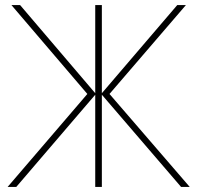

<svg xmlns="http://www.w3.org/2000/svg" viewBox="-20 -734 776 754"><path d="M323 -365 25 -714H59L354 -368V-714H380V-368L676 -714H710L410 -365L725 0H691L380 -362V0H354V-362L44 0H10Z"/></svg>

Font: Noto Sans Thin
Style: Regular
Weight: 100
Designer: Monotype Design Team
Foundry: Monotype Imaging Inc.
Version: Version 2.007